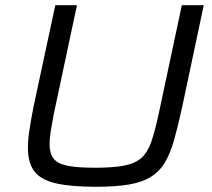

<svg xmlns="http://www.w3.org/2000/svg" viewBox="-20 -708 813 736"><path d="M347 8Q251 8 193.5 -5.5Q136 -19 111.5 -51.5Q87 -84 87 -141Q87 -172 93 -211.5Q99 -251 109 -301L192 -688H275L186 -270Q179 -233 174.5 -205Q170 -177 170 -155Q170 -120 185.5 -100Q201 -80 239.5 -72.5Q278 -65 345 -65Q415 -65 457.5 -73.5Q500 -82 523.5 -104Q547 -126 560.5 -166Q574 -206 588 -270L677 -688H761L679 -301Q663 -227 648 -173.5Q633 -120 612 -85Q591 -50 557.5 -29.5Q524 -9 473.5 -0.5Q423 8 347 8Z"/></svg>

Font: Saira SemiExpanded
Style: Italic
Weight: 400
Width: 6
Italic angle: -12°
Designer: Hector Gatti with collaboration of the Omnibus-Type team
Foundry: Omnibus-Type
Version: Version 1.101